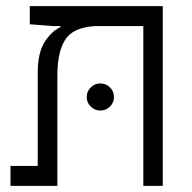

<svg xmlns="http://www.w3.org/2000/svg" viewBox="-20 -606 626 626"><path d="M510.7 0H447.3V-521H289.6Q217.8 -516.6 192.4 -476.3Q167 -436 167 -359.4V0H14.2V-64.9H103V-368.7Q103 -433.1 125.2 -468.5Q147.5 -503.9 177.2 -517.6V-521H151.9L77.1 -526.9V-585.9H510.7ZM307.1 -245.6Q289.1 -245.6 275.9 -258.5Q262.7 -271.5 262.7 -289.6Q262.7 -308.1 275.9 -321Q289.1 -334 307.1 -334Q325.7 -334 338.6 -321Q351.6 -308.1 351.6 -289.6Q351.6 -271.5 338.6 -258.5Q325.7 -245.6 307.1 -245.6Z"/></svg>

Font: CaskaydiaCove NFP Light
Style: Regular
Weight: 300
Designer: Aaron Bell
Foundry: Saja Typeworks
Version: Version 2111.001; VTT 6.35;Nerd Fonts 3.1.1